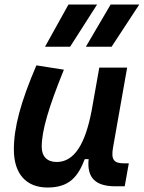

<svg xmlns="http://www.w3.org/2000/svg" viewBox="-20 -815 633 845"><path d="M189 10.3C284.2 10.3 323.2 -36.6 353 -114.7H370.1C361.8 -33.2 399.4 4.9 487.8 4.9H528.8L546.9 -96.2H524.4C480 -96.2 468.3 -113.8 477.5 -166L539.6 -517.6H417L382.8 -325.2V-325.7C355 -181.2 307.1 -102.1 229.5 -102.1C187.5 -102.1 163.6 -126.5 163.6 -168.9C163.6 -239.7 193.4 -341.3 261.2 -508.3L140.1 -527.3C70.3 -364.3 41 -253.4 41 -156.7C41 -50.8 94.7 10.3 189 10.3ZM357.9 -609.4H471.2L592.8 -794.9H466.8ZM178.2 -609.4H288.6L407.2 -794.9H281.2Z"/></svg>

Font: Cascadia Mono SemiBold
Style: Italic
Weight: 600
Italic angle: -10°
Monospace: yes
Designer: Aaron Bell
Foundry: Saja Typeworks
Version: Version 2404.023